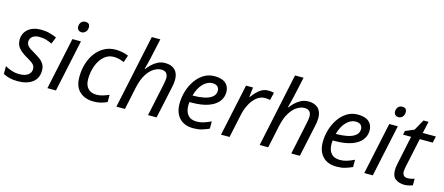

<svg xmlns="http://www.w3.org/2000/svg" viewBox="-51 -1330 4420 1911"><g transform="rotate(15 2159.5 -375.0)"><path d="M155 10Q106 10 69.5 0.5Q33 -9 5 -24V-105Q31 -89 70.5 -75.5Q110 -62 152 -62Q211 -62 242 -85.5Q273 -109 273 -146Q273 -175 254 -194.5Q235 -214 183 -243Q126 -275 97 -309Q68 -343 68 -394Q68 -462 117.5 -504Q167 -546 250 -546Q299 -546 340.5 -534.5Q382 -523 412 -509L384 -439Q358 -451 326 -461.5Q294 -472 250 -472Q207 -472 181.5 -451.5Q156 -431 156 -399Q156 -373 173.5 -353.5Q191 -334 244 -305Q278 -285 305 -265Q332 -245 347.5 -219Q363 -193 363 -155Q363 -74 306.5 -32Q250 10 155 10Z M645 -625Q624 -625 610.5 -637.5Q597 -650 597 -672Q597 -698 612.5 -717Q628 -736 656 -736Q702 -736 702 -691Q702 -660 684 -642.5Q666 -625 645 -625ZM460 0 574 -536H662L548 0Z M937 10Q848 10 793 -40Q738 -90 738 -190Q738 -262 757.5 -326.5Q777 -391 813.5 -440Q850 -489 902 -517.5Q954 -546 1018 -546Q1053 -546 1088 -539Q1123 -532 1151 -520L1126 -447Q1106 -456 1078.5 -464Q1051 -472 1019 -472Q962 -472 919 -433.5Q876 -395 852 -331Q828 -267 828 -191Q828 -130 859.5 -96.5Q891 -63 946 -63Q981 -63 1012.5 -73Q1044 -83 1075 -96V-22Q1047 -8 1012.5 1Q978 10 937 10Z M1171 0 1332 -760H1420L1377 -563Q1371 -533 1362 -500.5Q1353 -468 1345 -436H1350Q1369 -461 1395 -486Q1421 -511 1454.5 -528Q1488 -545 1531 -545Q1593 -545 1629.5 -510.5Q1666 -476 1666 -408Q1666 -389 1663 -369Q1660 -349 1655 -326L1585 0H1497L1568 -336Q1577 -381 1577 -402Q1577 -435 1560.5 -453.5Q1544 -472 1507 -472Q1473 -472 1433.5 -448.5Q1394 -425 1360.5 -372Q1327 -319 1308 -231L1259 0Z M1964 10Q1871 10 1820.5 -44.5Q1770 -99 1770 -192Q1770 -256 1788.5 -318.5Q1807 -381 1842 -432.5Q1877 -484 1926.5 -515Q1976 -546 2038 -546Q2114 -546 2152.5 -513Q2191 -480 2191 -421Q2191 -369 2158.5 -326Q2126 -283 2057 -257.5Q1988 -232 1878 -232H1861Q1860 -223 1859.5 -213Q1859 -203 1859 -195Q1859 -134 1889 -98.5Q1919 -63 1980 -63Q2018 -63 2052 -74Q2086 -85 2126 -104V-29Q2088 -12 2051.5 -1Q2015 10 1964 10ZM1874 -303H1881Q1941 -303 1992 -313.5Q2043 -324 2074 -348.5Q2105 -373 2105 -414Q2105 -440 2087.5 -456.5Q2070 -473 2033 -473Q1985 -473 1940.5 -428.5Q1896 -384 1874 -303Z M2249 0 2363 -536H2435L2424 -437H2429Q2450 -465 2473 -489.5Q2496 -514 2525 -530Q2554 -546 2592 -546Q2606 -546 2621.5 -544.5Q2637 -543 2650 -539L2631 -460Q2604 -466 2580 -466Q2530 -466 2491 -433Q2452 -400 2426 -349Q2400 -298 2389 -245L2337 0Z M2647 0 2808 -760H2896L2853 -563Q2847 -533 2838 -500.5Q2829 -468 2821 -436H2826Q2845 -461 2871 -486Q2897 -511 2930.5 -528Q2964 -545 3007 -545Q3069 -545 3105.5 -510.5Q3142 -476 3142 -408Q3142 -389 3139 -369Q3136 -349 3131 -326L3061 0H2973L3044 -336Q3053 -381 3053 -402Q3053 -435 3036.5 -453.5Q3020 -472 2983 -472Q2949 -472 2909.5 -448.5Q2870 -425 2836.5 -372Q2803 -319 2784 -231L2735 0Z M3440 10Q3347 10 3296.5 -44.5Q3246 -99 3246 -192Q3246 -256 3264.5 -318.5Q3283 -381 3318 -432.5Q3353 -484 3402.5 -515Q3452 -546 3514 -546Q3590 -546 3628.5 -513Q3667 -480 3667 -421Q3667 -369 3634.5 -326Q3602 -283 3533 -257.5Q3464 -232 3354 -232H3337Q3336 -223 3335.5 -213Q3335 -203 3335 -195Q3335 -134 3365 -98.5Q3395 -63 3456 -63Q3494 -63 3528 -74Q3562 -85 3602 -104V-29Q3564 -12 3527.5 -1Q3491 10 3440 10ZM3350 -303H3357Q3417 -303 3468 -313.5Q3519 -324 3550 -348.5Q3581 -373 3581 -414Q3581 -440 3563.5 -456.5Q3546 -473 3509 -473Q3461 -473 3416.5 -428.5Q3372 -384 3350 -303Z M3910 -625Q3889 -625 3875.5 -637.5Q3862 -650 3862 -672Q3862 -698 3877.5 -717Q3893 -736 3921 -736Q3967 -736 3967 -691Q3967 -660 3949 -642.5Q3931 -625 3910 -625ZM3725 0 3839 -536H3927L3813 0Z M4140 10Q4086 10 4049 -16Q4012 -42 4012 -107Q4012 -139 4021 -178L4082 -469H3999L4007 -509L4097 -547L4159 -658H4211L4184 -536H4319L4305 -469H4171L4109 -177Q4106 -164 4103 -147.5Q4100 -131 4100 -117Q4100 -94 4112.5 -78Q4125 -62 4153 -62Q4171 -62 4188 -65.5Q4205 -69 4224 -75V-8Q4212 -2 4187 4Q4162 10 4140 10Z"/></g></svg>

Font: Noto Sans IKEA
Style: Italic
Weight: 400
Italic angle: -12°
Designer: Monotype Design Team
Foundry: Monotype Imaging Inc.
Version: Version 2.001